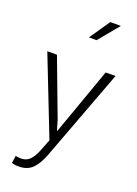

<svg xmlns="http://www.w3.org/2000/svg" viewBox="-174 -800 776 1085"><g transform="rotate(20 214.0 -258.0)"><path d="M84 213.4Q58.1 213.4 42.5 207L48.8 163.1Q63.5 166.5 82.5 166.5Q114.7 166.5 135.7 144Q156.7 121.6 172.4 79.6L197.8 15.1L14.2 -454.1H72.3L202.6 -107.4L219.2 -50.8H221.7L365.2 -454.1H424.3L217.8 97.2Q196.3 153.3 166.3 183.3Q136.2 213.4 84 213.4ZM208.5 -607.9 292.5 -730.5H356L254.4 -607.9Z"/></g></svg>

Font: Yantramanav Light
Style: Regular
Weight: 300
Version: Version 1.001;PS 1.0;hotconv 1.0.72;makeotf.lib2.5.5900; ttf